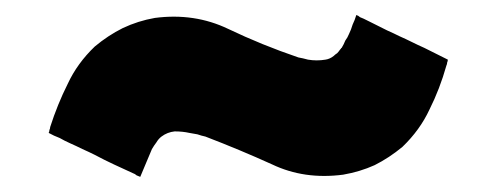

<svg xmlns="http://www.w3.org/2000/svg" viewBox="-20 -477 662 256"><path d="M435.5 -413.1Q438.5 -418 440.4 -422.9Q443.4 -426.8 445.3 -431.6Q448.2 -437.5 450.2 -444.3Q453.1 -450.2 455.1 -457Q458 -456.1 460 -454.1Q462.9 -453.1 464.8 -452.1Q468.8 -450.2 472.7 -448.2Q476.6 -446.3 480.5 -444.3Q488.3 -440.4 496.1 -436.5Q504.9 -432.6 512.7 -428.7Q521.5 -424.8 529.3 -420.9Q537.1 -417 545.9 -413.1Q553.7 -409.2 561.5 -405.3Q569.3 -401.4 577.1 -397.5Q577.1 -395.5 576.2 -393.6Q576.2 -391.6 575.2 -389.6Q566.4 -358.4 552.7 -331.1Q540 -303.7 516.6 -281.2Q499 -266.6 479.5 -256.8Q460 -248 437.5 -244.1Q385.7 -237.3 342.8 -257.8Q299.8 -277.3 253.9 -294.9Q249 -295.9 243.2 -297.9Q238.3 -298.8 232.4 -299.8Q223.6 -301.8 212.9 -301.8Q203.1 -300.8 195.3 -294.9Q191.4 -292 188.5 -287.1Q185.5 -283.2 182.6 -278.3Q178.7 -269.5 174.8 -259.8Q170.9 -251 167 -241.2Q165 -242.2 162.1 -243.2Q160.2 -245.1 157.2 -246.1Q144.5 -252 131.8 -257.8Q119.1 -263.7 106.4 -270.5Q98.6 -274.4 89.8 -278.3Q82 -282.2 73.2 -286.1Q66.4 -289.1 59.6 -293Q51.8 -295.9 44.9 -299.8Q45.9 -301.8 45.9 -303.7Q46.9 -305.7 46.9 -307.6Q56.6 -337.9 70.3 -365.2Q83 -392.6 106.4 -415Q124 -429.7 143.6 -439.5Q164.1 -449.2 186.5 -453.1Q239.3 -460 284.2 -438.5Q329.1 -417 377.9 -400.4Q383.8 -399.4 390.6 -397.5Q396.5 -396.5 402.3 -396.5Q408.2 -396.5 414.1 -397.5Q419.9 -398.4 424.8 -402.3Q426.8 -404.3 429.7 -406.2Q431.6 -408.2 433.6 -411.1Q433.6 -411.1 434.6 -412.1Q434.6 -413.1 435.5 -413.1Z"/></svg>

Font: LeFont
Style: Bold
Weight: 800
Designer: Leryon MEDIA
Version: Version 1.0